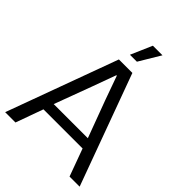

<svg xmlns="http://www.w3.org/2000/svg" viewBox="-263 -1063 1189 1189"><g transform="rotate(45 331.5 -469.0)"><path d="M4.9 0 272 -729H390.1L657.2 0H568.8L502.9 -180.2H160.2L95.2 0ZM182.1 -248H481L390.1 -492.2L334 -648.9H330.1L272.9 -492.2ZM299.8 -797.9 360.8 -938H444.8L360.8 -797.9Z"/></g></svg>

Font: Lumene Sans
Style: Regular
Weight: 400
Designer: Deni Anggara
Version: Version 1.003;Glyphs 3.1.2 (3151)